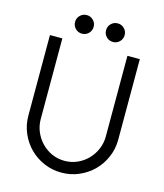

<svg xmlns="http://www.w3.org/2000/svg" viewBox="-140 -1083 1020 1197"><g transform="rotate(15 370.0 -485.0)"><path d="M530 -920Q530 -895 512.5 -877.5Q495 -860 470 -860Q445 -860 427.5 -877.5Q410 -895 410 -920Q410 -945 427.5 -962.5Q445 -980 470 -980Q495 -980 512.5 -962.5Q530 -945 530 -920ZM330 -920Q330 -895 312.5 -877.5Q295 -860 270 -860Q245 -860 227.5 -877.5Q210 -895 210 -920Q210 -945 227.5 -962.5Q245 -980 270 -980Q295 -980 312.5 -962.5Q330 -945 330 -920ZM660 -280Q660 -220 637 -167Q614 -114 575 -75Q536 -36 483 -13Q430 10 370 10Q310 10 257 -13Q204 -36 165 -75Q126 -114 103 -167Q80 -220 80 -280V-800H160V-280Q160 -236 176.5 -197.5Q193 -159 221.5 -129.5Q250 -100 288 -83Q326 -66 370 -66Q413 -66 451.5 -83Q490 -100 518.5 -129.5Q547 -159 563.5 -197.5Q580 -236 580 -280V-800H660Z"/></g></svg>

Font: Gauge
Style: Regular
Weight: 400
Designer: Daniel Pimley
Foundry: Daniel Pimley
Version: Version 2.0